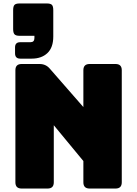

<svg xmlns="http://www.w3.org/2000/svg" viewBox="-20 -1090 793 1110"><path d="M255 0H105Q69 0 69 -36V-684Q69 -720 105 -720H209Q245 -720 268 -693L462 -471V-684Q462 -720 498 -720H648Q684 -720 684 -684V-36Q684 0 648 0H498Q462 0 462 -36V-159L291 -366V-36Q291 0 255 0ZM163 -751H97Q67 -751 67 -782V-816Q67 -846 97 -846H156Q179 -846 179 -870V-883H93Q72 -883 64 -891.5Q56 -900 56 -922V-1031Q56 -1054 64 -1062Q72 -1070 93 -1070H251Q272 -1070 280 -1062Q288 -1054 288 -1031V-879Q288 -815 254 -783Q220 -751 163 -751Z"/></svg>

Font: Bungee Tint
Style: Regular
Weight: 400
Designer: David Jonathan Ross
Foundry: David Jonathan Ross
Version: Version 2.001